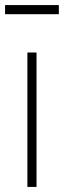

<svg xmlns="http://www.w3.org/2000/svg" viewBox="-30 -737 252 757"><path d="M114 0H78V-530H114ZM202 -681H-10V-717H202Z"/></svg>

Font: Tanohe Sans ExtraLight
Style: Regular
Weight: 250
Designer: Village Type and Design LLC & Cristiano Sobral
Foundry: Cooper Hewitt Smithsonian Design Museum
Version: Version 1.00;May 30, 2020;FontCreator 12.0.0.2522 64-bit; tt